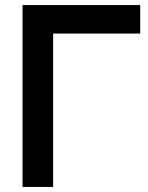

<svg xmlns="http://www.w3.org/2000/svg" viewBox="-20 -740 585 760"><path d="M69.2 0V-720H535V-607.2H190.3V0Z"/></svg>

Font: Vela Sans GX ExtLt
Style: Regular
Weight: 200
Designer: Principal design: Mikhail Sharanda - project Manrope.
Design modification: Ravid Balaliev
Foundry: Mikhail Sharanda
Version: Version 1.001